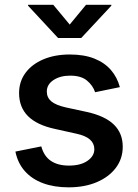

<svg xmlns="http://www.w3.org/2000/svg" viewBox="-20 -784 584 815"><path d="M271 11.2Q210 11.2 162.6 -6.3Q115.2 -23.9 85.2 -57.9Q55.2 -91.8 45.4 -140.6L155.3 -162.6Q166.5 -121.1 196 -101.1Q225.6 -81.1 272.5 -81.1Q322.3 -81.1 351.3 -101.3Q380.4 -121.6 380.4 -150.4Q380.4 -175.3 361.8 -191.7Q343.3 -208 305.2 -216.3L212.9 -236.8Q136.2 -253.4 98.6 -291.3Q61 -329.1 61 -388.7Q61 -438 88.4 -474.9Q115.7 -511.7 164.3 -532.2Q212.9 -552.7 276.4 -552.7Q336.9 -552.7 380.4 -535.4Q423.8 -518.1 450.7 -487.1Q477.5 -456.1 488.8 -414.1L383.8 -392.6Q374 -421.4 349.1 -442.1Q324.2 -462.9 277.8 -462.9Q235.4 -462.9 207 -444.1Q178.7 -425.3 178.7 -395.5Q178.7 -370.1 197.5 -354Q216.3 -337.9 259.3 -328.1L349.6 -308.6Q426.3 -291.5 463.6 -254.9Q501 -218.3 501 -161.1Q501 -110.4 471.7 -71.5Q442.4 -32.7 390.6 -10.7Q338.9 11.2 271 11.2ZM206.1 -763.7 275.9 -679.7 345.2 -763.7H452.6V-759.8L324.7 -622.6H226.6L99.1 -759.8V-763.7Z"/></svg>

Font: Inter Cardless
Style: Medium
Weight: 500
Designer: Rasmus Andersson
Foundry: rsms
Version: Version 4.001;git-9221beed3